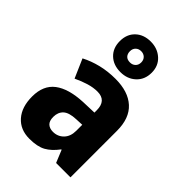

<svg xmlns="http://www.w3.org/2000/svg" viewBox="-247 -946 1059 1059"><g transform="rotate(45 282.0 -416.5)"><path d="M292 -560Q391 -560 445.5 -510.5Q500 -461 500 -363V0H388L358 -73H355Q323 -30 287 -10Q251 10 189 10Q118 10 76.5 -37Q35 -84 35 -166Q35 -253 91 -295.5Q147 -338 255 -343L341 -346V-364Q341 -440 271 -440Q239 -440 204 -429.5Q169 -419 131 -401L83 -511Q127 -534 179.5 -547Q232 -560 292 -560ZM296 -249Q242 -247 219.5 -226Q197 -205 197 -169Q197 -137 212.5 -123Q228 -109 254 -109Q291 -109 316 -134.5Q341 -160 341 -204V-251ZM284 -605Q229 -605 195 -637.5Q161 -670 161 -724Q161 -778 195 -810.5Q229 -843 284 -843Q337 -843 373 -810.5Q409 -778 409 -725Q409 -671 373.5 -638Q338 -605 284 -605ZM284 -680Q303 -680 315.5 -692Q328 -704 328 -724Q328 -744 315.5 -756Q303 -768 284 -768Q265 -768 252.5 -756Q240 -744 240 -724Q240 -704 251 -692Q262 -680 284 -680Z"/></g></svg>

Font: Noto Sans Tamil SemiCondensed ExtraBold
Style: Regular
Weight: 800
Width: 4
Designer: Jelle Bosma - Monotype Design Team
Foundry: Monotype Imaging Inc.
Version: Version 2.004; ttfautohint (v1.8.4.7-5d5b)